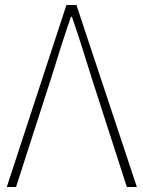

<svg xmlns="http://www.w3.org/2000/svg" viewBox="-20 -746 572 766"><path d="M7 0 245 -726H285L526 0H486L346 -434Q325 -502 307.5 -557Q290 -612 267 -679H263Q240 -612 222.5 -557Q205 -502 184 -434L44 0Z"/></svg>

Font: Noto Sans TC Thin
Style: Regular
Weight: 100
Designer: Ryoko NISHIZUKA 西塚涼子 (kana, bopomofo & ideographs); Paul D. Hunt (Latin, Greek & Cyrillic); Sandoll Communications 산돌커뮤니
Foundry: Adobe
Version: Version 2.004-H2;hotconv 1.0.118;makeotfexe 2.5.65603